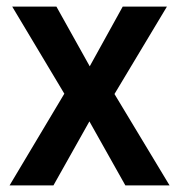

<svg xmlns="http://www.w3.org/2000/svg" viewBox="-20 -562 542 582"><path d="M175 -278 9 0H142L251 -194L360 0H494L327 -277L486 -542H352L252 -361L151 -542H17Z"/></svg>

Font: Noto Sans Gurmukhi SemiCondensed SemiBold
Style: Regular
Weight: 600
Width: 4
Designer: Jelle Bosma - Monotype Design Team
Foundry: Monotype Imaging Inc.
Version: Version 2.004